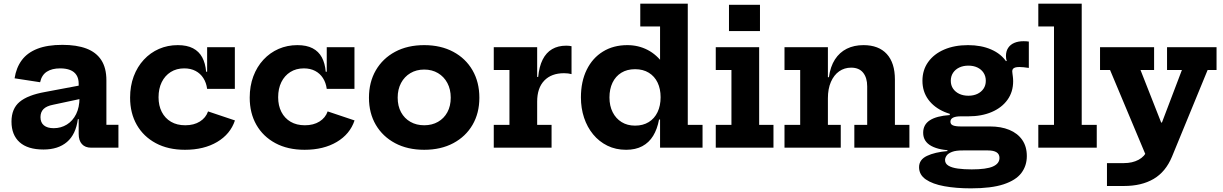

<svg xmlns="http://www.w3.org/2000/svg" viewBox="-20 -810 6708 1053"><path d="M480 0Q447 0 429.2 -19.8Q411.5 -39.5 411.5 -75.5V-194L422 -214L416 -274L411.5 -307.5V-351Q411.5 -379.5 399.5 -398.2Q387.5 -417 364.8 -426Q342 -435 310 -435Q265 -435 236.8 -416.8Q208.5 -398.5 200 -359L60 -380.5Q69 -439 99.5 -480Q130 -521 185 -542.5Q240 -564 322.5 -564Q400 -564 453.8 -543.8Q507.5 -523.5 535.5 -480.5Q563.5 -437.5 563.5 -369.5V-125.5H629.5V0ZM218.5 10Q132 10 87.5 -30Q43 -70 43 -143Q43 -214 87.5 -251.2Q132 -288.5 227 -305.5L439.5 -345.5V-271.5L271 -235.5Q235 -228.5 218.5 -211.8Q202 -195 202 -167.5Q202 -138 220.8 -122.5Q239.5 -107 274.5 -107Q314.5 -107 346.8 -127Q379 -147 397.5 -184.2Q416 -221.5 416 -274L441 -156.5H407Q396 -73 347.5 -31.5Q299 10 218.5 10Z M994.5 11.5Q902 11.5 834.5 -24.8Q767 -61 730.2 -125.2Q693.5 -189.5 693.5 -274.5Q693.5 -338 713.2 -391Q733 -444 768.8 -482.5Q804.5 -521 852 -541.8Q899.5 -562.5 955 -562.5Q1005.5 -562.5 1038.5 -545.2Q1071.5 -528 1089 -495.5Q1106.5 -463 1110.5 -416.5H1143L1116 -322.5Q1111.5 -356.5 1095.2 -381.8Q1079 -407 1052.5 -421Q1026 -435 990.5 -435Q948 -435 916.2 -415Q884.5 -395 867 -359.5Q849.5 -324 849.5 -276.5Q849.5 -231 867.2 -196.2Q885 -161.5 917.8 -142.2Q950.5 -123 996 -123Q1043.5 -123 1076.2 -143.5Q1109 -164 1121 -199L1268.5 -149.5Q1243.5 -74.5 1171 -31.5Q1098.5 11.5 994.5 11.5ZM1116 -322.5V-551H1268V-322.5Z M1650.5 11.5Q1558 11.5 1490.5 -24.8Q1423 -61 1386.2 -125.2Q1349.5 -189.5 1349.5 -274.5Q1349.5 -338 1369.2 -391Q1389 -444 1424.8 -482.5Q1460.5 -521 1508 -541.8Q1555.5 -562.5 1611 -562.5Q1661.5 -562.5 1694.5 -545.2Q1727.5 -528 1745 -495.5Q1762.5 -463 1766.5 -416.5H1799L1772 -322.5Q1767.5 -356.5 1751.2 -381.8Q1735 -407 1708.5 -421Q1682 -435 1646.5 -435Q1604 -435 1572.2 -415Q1540.5 -395 1523 -359.5Q1505.5 -324 1505.5 -276.5Q1505.5 -231 1523.2 -196.2Q1541 -161.5 1573.8 -142.2Q1606.5 -123 1652 -123Q1699.5 -123 1732.2 -143.5Q1765 -164 1777 -199L1924.5 -149.5Q1899.5 -74.5 1827 -31.5Q1754.5 11.5 1650.5 11.5ZM1772 -322.5V-551H1924V-322.5Z M2306.5 11.5Q2215 11.5 2147 -24.8Q2079 -61 2041.2 -125.2Q2003.5 -189.5 2003.5 -274Q2003.5 -359.5 2041.2 -424.5Q2079 -489.5 2147 -526Q2215 -562.5 2306.5 -562.5Q2397.5 -562.5 2465.8 -526Q2534 -489.5 2571.5 -424.5Q2609 -359.5 2609 -274Q2609 -189.5 2571.5 -125.2Q2534 -61 2466 -24.8Q2398 11.5 2306.5 11.5ZM2306.5 -123Q2349.5 -123 2382.2 -141.8Q2415 -160.5 2433.5 -194.5Q2452 -228.5 2452 -274.5Q2452 -320 2433.5 -354.8Q2415 -389.5 2382.2 -409Q2349.5 -428.5 2306.5 -428.5Q2263.5 -428.5 2230.8 -409Q2198 -389.5 2179.5 -354.8Q2161 -320 2161 -274.5Q2161 -228.5 2179.5 -194.5Q2198 -160.5 2230.8 -141.8Q2263.5 -123 2306.5 -123Z M2926 -125H3005V0H2688V-125H2774V-426H2688V-551H2926ZM3114.5 -403.5Q3106 -406 3095.8 -407.2Q3085.5 -408.5 3073.5 -408.5Q3004 -408.5 2965 -368Q2926 -327.5 2926 -252.5L2899.5 -388H2931.5Q2937 -445 2956.2 -483.2Q2975.5 -521.5 3008 -540.5Q3040.5 -559.5 3085 -559.5Q3093.5 -559.5 3100.8 -558.8Q3108 -558 3114.5 -556.5Z M3600 0V-205.5L3603 -244.5V-317.5L3600 -406.5V-665H3491.5V-790H3752V-125H3833V0ZM3420.5 -562.5Q3481 -562.5 3531.8 -536.2Q3582.5 -510 3619.8 -457.2Q3657 -404.5 3677.5 -325L3603 -277Q3603 -322.5 3586.5 -357Q3570 -391.5 3538.5 -411Q3507 -430.5 3463 -430.5Q3419 -430.5 3387.5 -411Q3356 -391.5 3339.2 -356.5Q3322.5 -321.5 3322.5 -275.5Q3322.5 -229.5 3340 -194.8Q3357.5 -160 3389 -140.5Q3420.5 -121 3463 -121Q3506.5 -121 3538 -140.5Q3569.5 -160 3586.2 -195Q3603 -230 3603 -277L3618 -154.5H3594.5Q3584.5 -101.5 3562 -64.8Q3539.5 -28 3502.5 -8.2Q3465.5 11.5 3414 11.5Q3357 11.5 3311.2 -11Q3265.5 -33.5 3233 -73Q3200.5 -112.5 3183.2 -164.5Q3166 -216.5 3166 -275.5Q3166 -363 3197.8 -427.5Q3229.5 -492 3286.8 -527.2Q3344 -562.5 3420.5 -562.5Z M4143.5 -125H4222V0H3905.5V-125H3991.5V-426H3905.5V-551H4143.5ZM3978 -783.5H4148V-639.5H3978Z M4520.5 -125H4591V0H4282.5V-125H4368.5V-426H4282.5V-551H4520.5ZM4736 -125V-336.5Q4736 -383.5 4713.8 -411.2Q4691.5 -439 4648 -439Q4611 -439 4582.2 -418.8Q4553.5 -398.5 4537 -360.8Q4520.5 -323 4520.5 -271L4494 -386.5H4526Q4534 -445 4559.2 -484Q4584.5 -523 4624.2 -542.8Q4664 -562.5 4715.5 -562.5Q4799 -562.5 4843.5 -513.8Q4888 -465 4888 -374V-125H4967.5V0H4665.5V-125Z M5305 223Q5223 223 5158.8 211.2Q5094.5 199.5 5057.5 174Q5020.5 148.5 5020.5 107Q5020.5 65.5 5063.8 45Q5107 24.5 5176 18.5V4L5263.5 15Q5223 14.5 5201.2 23Q5179.5 31.5 5171.2 43.8Q5163 56 5163 67.5Q5163 87.5 5181.8 98.8Q5200.5 110 5233.5 114.5Q5266.5 119 5309 119Q5390 119 5425.8 103Q5461.5 87 5461.5 56Q5461.5 15 5397.5 15H5211Q5133.5 15 5088.2 -9.2Q5043 -33.5 5043 -82Q5043 -126.5 5079.5 -150.2Q5116 -174 5189 -179V-201L5290.5 -172H5249Q5221.5 -172 5207 -164.8Q5192.5 -157.5 5192.5 -142.5Q5192.5 -128 5206.8 -122.2Q5221 -116.5 5249.5 -116.5H5409Q5470 -116.5 5515.5 -97.8Q5561 -79 5586.2 -42.8Q5611.5 -6.5 5611.5 46Q5611.5 99 5581.5 138.8Q5551.5 178.5 5484.2 200.8Q5417 223 5305 223ZM5290.5 -172Q5216.5 -172 5159.8 -196.2Q5103 -220.5 5071 -264.2Q5039 -308 5039 -367Q5039 -426 5070.5 -470Q5102 -514 5158.2 -538.2Q5214.5 -562.5 5289 -562.5Q5361.5 -562.5 5416.2 -538.5Q5471 -514.5 5500 -470.5Q5518.5 -447 5527.5 -420.8Q5536.5 -394.5 5536.5 -364.5Q5536.5 -306 5505.5 -262.8Q5474.5 -219.5 5419.2 -195.8Q5364 -172 5290.5 -172ZM5291 -285Q5319 -285 5340.5 -295.2Q5362 -305.5 5374.2 -323.8Q5386.5 -342 5386.5 -367Q5386.5 -392 5374.2 -410.8Q5362 -429.5 5340.5 -439.8Q5319 -450 5291 -450Q5263 -450 5241.2 -439.8Q5219.5 -429.5 5207 -410.8Q5194.5 -392 5194.5 -367Q5194.5 -342 5207 -323.8Q5219.5 -305.5 5241.2 -295.2Q5263 -285 5291 -285ZM5536.5 -364.5 5501.5 -423.5 5474.5 -464 5501.5 -476.5Q5499 -482.5 5498 -489.2Q5497 -496 5497 -502.5Q5497 -529 5509 -547.2Q5521 -565.5 5542.8 -574.8Q5564.5 -584 5593.5 -584Q5602 -584 5609.2 -583.5Q5616.5 -583 5622.5 -582V-437.5Q5607.5 -440 5594 -441.2Q5580.5 -442.5 5571 -442.5Q5556.5 -442.5 5547.8 -439.8Q5539 -437 5535.2 -431.8Q5531.5 -426.5 5531.5 -419Q5531.5 -413.5 5532.8 -405.8Q5534 -398 5535.2 -387.2Q5536.5 -376.5 5536.5 -364.5Z M5912.5 -125H5995V0H5674.5V-125H5760.5V-665H5674.5V-790H5912.5Z M6380.5 -551H6652V-426H6603L6407.5 49.5Q6373 132.5 6307 171.2Q6241 210 6144.5 210H6051V84.5H6144.5Q6190 84.5 6224 66.5Q6258 48.5 6272.5 13.5L6331 -52L6267 48.5L6068 -426H6013V-551H6309.5V-426H6235L6386 -42L6283 -138H6391L6324 -63L6462 -426H6380.5Z"/></svg>

Font: Hepta Slab
Style: Bold
Weight: 700
Designer: Michael LaGattuta
Foundry: Michael LaGattuta
Version: Version 1.100